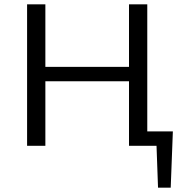

<svg xmlns="http://www.w3.org/2000/svg" viewBox="-20 -678 849 893"><path d="M774 195H715L708 0H580V-300H191V0H106V-658H191V-367H580V-658H665V-67H784Z"/></svg>

Font: Ysabeau Infant Medium
Style: Regular
Weight: 500
Designer: Christian Thalmann (Catharsis Fonts)
Version: Version 0.003